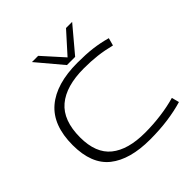

<svg xmlns="http://www.w3.org/2000/svg" viewBox="-240 -1114 1307 1307"><g transform="rotate(-45 413.0 -461.0)"><path d="M64 -336Q64 -527 172 -618.5Q280 -710 483 -710Q566 -710 627 -702.5Q688 -695 753 -677L738 -622Q674 -638 615.5 -645Q557 -652 487 -652Q316 -652 226.5 -576.5Q137 -501 137 -337Q137 -186 223 -116.5Q309 -47 473 -47Q550 -47 626.5 -57Q703 -67 769 -86L783 -32Q716 -12 636.5 -1Q557 10 464 10Q271 10 167.5 -72Q64 -154 64 -336ZM655 -932 501 -749H422L268 -932H328L462 -783L596 -932Z"/></g></svg>

Font: Georama Extended Light
Style: Regular
Weight: 300
Width: 7
Designer: Jean-Baptiste Levee
Foundry: Production Type
Version: Version 1.000